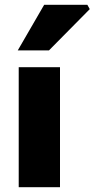

<svg xmlns="http://www.w3.org/2000/svg" viewBox="-20 -780 394 800"><path d="M58 0V-500H230V0ZM54 -570 164 -760H344L354 -742L184 -570Z"/></svg>

Font: Mada Black
Style: Regular
Weight: 900
Designer: Khaled Hosny
Version: Version 1.5